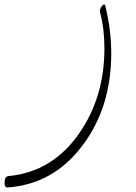

<svg xmlns="http://www.w3.org/2000/svg" viewBox="-130 -637 600 844"><path d="M-98 187Q-110 187 -110 167Q-110 139 -93 137Q102 119 221 -55Q329 -213 329 -424Q329 -465 324.5 -505Q320 -545 310 -582Q307 -592 314 -604.5Q321 -617 328 -617Q332 -617 333 -611Q346 -558 352.5 -506Q359 -454 359 -403Q359 -165 233 2Q105 173 -97 187Z"/></svg>

Font: Whisper
Style: Regular
Weight: 400
Designer: Robert E. Leuschke
Foundry: Robert E. Leuschke
Version: Version 1.010; ttfautohint (v1.8.4.7-5d5b)